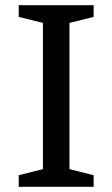

<svg xmlns="http://www.w3.org/2000/svg" viewBox="-20 -718 432 738"><path d="M340 -44.5V0H52V-44.5L145 -68V-630L52 -653V-698H340V-653L247 -630V-68Z"/></svg>

Font: Newsreader 9pt
Style: Regular
Weight: 400
Designer: Hugues Gentile
Foundry: Production Type
Version: Version 1.003